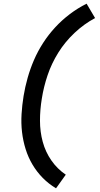

<svg xmlns="http://www.w3.org/2000/svg" viewBox="-20 -861 540 1042"><path d="M284 161Q244 137 212 104.5Q180 72 156.5 32.5Q133 -7 119 -52Q105 -97 99.5 -144.5Q94 -192 97 -241.5Q100 -291 108 -340Q116 -389 130 -438.5Q144 -488 164.5 -535.5Q185 -583 214 -628Q243 -673 279.5 -712.5Q316 -752 359 -784.5Q402 -817 450 -841L496 -763Q436 -731 384.5 -682.5Q333 -634 296.5 -575.5Q260 -517 238.5 -453.5Q217 -390 207 -326Q197 -266 197 -206Q197 -146 212 -91Q227 -36 259 10Q291 56 337 87Z"/></svg>

Font: Iosevka Semibold Oblique
Style: Regular
Weight: 600
Italic angle: -9°
Monospace: yes
Designer: Belleve Invis
Foundry: Belleve Invis
Version: Version 32.5.0; ttfautohint (v1.8.4)